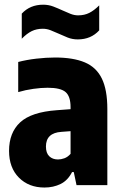

<svg xmlns="http://www.w3.org/2000/svg" viewBox="-20 -808 530 838"><path d="M174 10.5Q105.5 10.5 62.5 -32.8Q19.5 -76 19.5 -149.5Q19.5 -229 68 -274Q116.5 -319 228 -327L288 -331.5V-340Q288 -387.5 266.2 -406.2Q244.5 -425 188 -425Q159.5 -425 125.5 -420.2Q91.5 -415.5 59.5 -406V-537.5Q95.5 -547 138.8 -552Q182 -557 220.5 -557Q299.5 -557 350 -535.8Q400.5 -514.5 424.5 -465.2Q448.5 -416 448.5 -332.5V0H314L302 -57H294.5Q276 -20.5 244.5 -5Q213 10.5 174 10.5ZM180.5 -168.5Q180.5 -140 195 -126Q209.5 -112 233 -112Q246.5 -112 261 -117.2Q275.5 -122.5 288 -136.5V-235.5L248 -232.5Q180.5 -228 180.5 -168.5ZM319.5 -636Q296 -636 275.2 -644.2Q254.5 -652.5 235 -661.5Q217.5 -669.5 200.8 -676Q184 -682.5 167 -682.5Q139.5 -682.5 118.2 -672Q97 -661.5 75 -639V-748.5Q111 -787.5 168.5 -787.5Q192 -787.5 212.8 -779.5Q233.5 -771.5 253 -762.5Q270.5 -754.5 287.2 -747.8Q304 -741 321 -741Q348.5 -741 369.8 -751.8Q391 -762.5 413 -784.5V-675.5Q377 -636 319.5 -636Z"/></svg>

Font: Encode Sans Condensed ExtraBold
Style: Regular
Weight: 800
Width: 3
Designer: Multiple Designers
Foundry: Impallari Type
Version: Version 3.000; ttfautohint (v1.8.3) -l 8 -r 50 -G 200 -x 14 